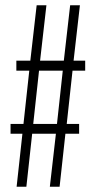

<svg xmlns="http://www.w3.org/2000/svg" viewBox="-20 -708 343 728"><path d="M43 0 65 -201H20V-238H69L91 -440H42V-478H95L119 -688H156L132 -478H222L246 -688H283L259 -478H303V-440H255L233 -238H280V-201H228L206 0H169L192 -201H102L80 0ZM106 -238H196L218 -440H128Z"/></svg>

Font: Saira Ultra Condensed ExLight
Style: Regular
Weight: 200
Width: 1
Designer: Hector Gatti with collaboration of the Omnibus-Type team
Foundry: Omnibus-Type
Version: Version 1.001; ttfautohint (v1.8)